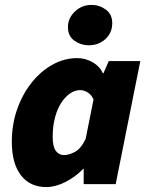

<svg xmlns="http://www.w3.org/2000/svg" viewBox="-20 -748 598 780"><path d="M168 12Q102 12 65 -36Q28 -84 28 -172Q28 -243 50 -305Q72 -367 109.5 -413.5Q147 -460 194.5 -486Q242 -512 294 -512Q326 -512 355.5 -495.5Q385 -479 398 -450H400L422 -500H550L450 0H320V-62H318Q285 -28 244.5 -8Q204 12 168 12ZM240 -118Q260 -118 284.5 -131Q309 -144 328 -184L360 -344Q351 -364 335.5 -373Q320 -382 306 -382Q284 -382 264 -368Q244 -354 228 -329Q212 -304 203 -269Q194 -234 194 -192Q194 -153 206.5 -135.5Q219 -118 240 -118ZM340 -564Q309 -564 282.5 -582.5Q256 -601 256 -638Q256 -674 284 -701Q312 -728 352 -728Q384 -728 410 -709Q436 -690 436 -654Q436 -615 408.5 -589.5Q381 -564 340 -564Z"/></svg>

Font: Source Sans 3 ExtraLight Black
Style: Italic
Weight: 900
Italic angle: -11°
Version: Version 3.052;hotconv 1.1.0;makeotfexe 2.6.0